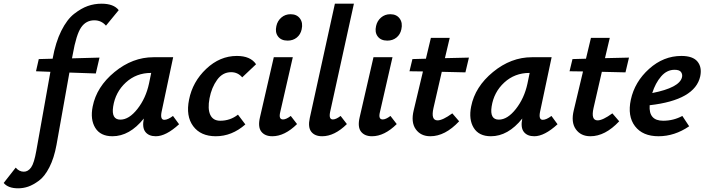

<svg xmlns="http://www.w3.org/2000/svg" viewBox="-161 -731 3824 1040"><path d="M389 -711Q455 -711 482 -676L413 -592Q388 -621 350 -621Q305 -621 278.5 -582.5Q252 -544 233 -436L229 -415L378 -419L358 -333L215 -338L145 54Q132 125 106.5 175Q81 225 49.5 248Q18 271 -8.5 280Q-35 289 -63 289Q-117 289 -141 260L-76 177Q-57 199 -32 199Q-9 199 7.5 176Q24 153 36 84L112 -342L34 -345L49 -411L124 -413Q140 -502 171 -564Q202 -626 240.5 -656Q279 -686 314.5 -698.5Q350 -711 389 -711Z M776 -103 809 -58Q738 7 683 7Q645 7 626.5 -16.5Q608 -40 618 -89Q541 7 448 7Q383 7 355 -38.5Q327 -84 341 -154Q362 -261 459.5 -341Q557 -421 670 -421H777L714 -124Q706 -82 729 -82Q748 -82 776 -103ZM491 -83Q538 -83 583.5 -141Q629 -199 646 -278L658 -336H657Q577 -336 520.5 -284Q464 -232 452 -154Q441 -83 491 -83Z M1151 -312Q1127 -340 1091 -340Q1045 -340 1015 -298.5Q985 -257 974 -199Q963 -141 978 -109Q993 -77 1032 -77Q1086 -77 1128 -110L1168 -57Q1095 7 1008 7Q926 7 885.5 -47.5Q845 -102 863 -191Q882 -288 956 -358Q1030 -428 1122 -428Q1196 -428 1226 -383Z M1397 -511Q1362 -511 1345 -533.5Q1328 -556 1336 -590Q1342 -618 1363 -636Q1384 -654 1413 -654Q1447 -654 1464 -630.5Q1481 -607 1473 -572Q1467 -544 1446.5 -527.5Q1426 -511 1397 -511ZM1314 7Q1274 7 1254.5 -18Q1235 -43 1247 -95L1322 -421H1425L1357 -124Q1347 -84 1372 -84Q1389 -84 1414 -103L1448 -59Q1381 7 1314 7Z M1584 7Q1544 7 1525 -17.5Q1506 -42 1517 -92L1653 -711H1756L1627 -124Q1619 -84 1642 -84Q1659 -84 1684 -103L1718 -59Q1651 7 1584 7Z M1937 -511Q1902 -511 1885 -533.5Q1868 -556 1876 -590Q1882 -618 1903 -636Q1924 -654 1953 -654Q1987 -654 2004 -630.5Q2021 -607 2013 -572Q2007 -544 1986.5 -527.5Q1966 -511 1937 -511ZM1854 7Q1814 7 1794.5 -18Q1775 -43 1787 -95L1862 -421H1965L1897 -124Q1887 -84 1912 -84Q1929 -84 1954 -103L1988 -59Q1921 7 1854 7Z M2232 -342 2187 -146Q2172 -79 2209 -79Q2237 -79 2289 -117L2326 -74Q2250 7 2170 7Q2118 7 2091 -31Q2064 -69 2080 -134L2130 -344L2057 -345L2073 -411L2146 -413L2173 -526H2275L2249 -416L2379 -419L2360 -339Z M2826 -103 2859 -58Q2788 7 2733 7Q2695 7 2676.5 -16.5Q2658 -40 2668 -89Q2591 7 2498 7Q2433 7 2405 -38.5Q2377 -84 2391 -154Q2412 -261 2509.5 -341Q2607 -421 2720 -421H2827L2764 -124Q2756 -82 2779 -82Q2798 -82 2826 -103ZM2541 -83Q2588 -83 2633.5 -141Q2679 -199 2696 -278L2708 -336H2707Q2627 -336 2570.5 -284Q2514 -232 2502 -154Q2491 -83 2541 -83Z M3099 -342 3054 -146Q3039 -79 3076 -79Q3104 -79 3156 -117L3193 -74Q3117 7 3037 7Q2985 7 2958 -31Q2931 -69 2947 -134L2997 -344L2924 -345L2940 -411L3013 -413L3040 -526H3142L3116 -416L3246 -419L3227 -339Z M3530 -428Q3592 -428 3617 -397.5Q3642 -367 3632 -318Q3604 -189 3358 -161Q3352 -77 3431 -77Q3487 -77 3535 -103L3572 -47Q3493 7 3406 7Q3320 7 3278.5 -47.5Q3237 -102 3256 -191Q3277 -288 3355 -358Q3433 -428 3530 -428ZM3533 -312Q3537 -327 3528.5 -340Q3520 -353 3493 -353Q3451 -353 3420 -317Q3389 -281 3372 -227Q3519 -256 3533 -312Z"/></svg>

Font: EauTest
Style: Bold Italic
Weight: 700
Italic angle: -12°
Designer: Christian Thalmann (Catharsis Fonts)
Version: Version 0.001;PS 000.001;hotconv 1.0.88;makeotf.lib2.5.64775